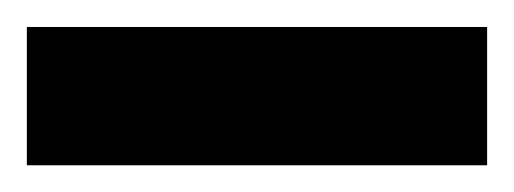

<svg xmlns="http://www.w3.org/2000/svg" viewBox="-20 -732 383 143"><path d="M342.8 -608.9H0V-711.9H342.8Z"/></svg>

Font: Galindo
Style: Regular
Weight: 400
Version: Version 1.000